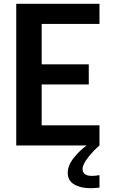

<svg xmlns="http://www.w3.org/2000/svg" viewBox="-20 -757 602 999"><path d="M497.6 154.3V219.2Q470.2 222.2 451.2 222.2Q399.9 222.2 366.2 202.6Q332.5 183.1 332.5 142.1Q332.5 104 363.5 64.9Q394.5 25.9 430.7 0H64.5V-737.3H497.6V-632.3H196.8V-422.4H441.9V-317.4H196.8V-105H497.6V0Q467.3 25.4 438.5 62Q409.7 98.6 409.7 122.1Q409.7 158.2 458.5 158.2Q474.1 158.2 497.6 154.3Z"/></svg>

Font: Epilogue SemiBold
Style: Regular
Weight: 600
Designer: Tyler Finck
Foundry: Etcetera Type Co
Version: Version 2.112